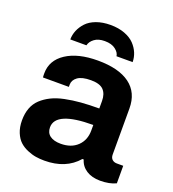

<svg xmlns="http://www.w3.org/2000/svg" viewBox="-134 -826 848 940"><g transform="rotate(20 290.0 -355.5)"><path d="M444.8 -588.9H360.8Q358.9 -607.4 338.4 -623.3Q317.9 -639.2 282.2 -639.2Q248.5 -639.2 228.5 -624Q208.5 -608.9 204.1 -588.9H120.1Q120.1 -613.3 129.6 -636.2Q139.2 -659.2 157.7 -679.2Q176.3 -699.2 208.5 -711.2Q240.7 -723.1 282.2 -723.1Q323.7 -723.1 356 -710.9Q388.2 -698.7 407 -679Q425.8 -659.2 435.3 -636.2Q444.8 -613.3 444.8 -588.9ZM203.1 12.2Q179.7 12.2 158.4 8.8Q137.2 5.4 113.5 -4.6Q89.8 -14.6 72.8 -30.3Q55.7 -45.9 44.4 -73.2Q33.2 -100.6 33.2 -136.2Q33.2 -172.4 43.9 -200.7Q54.7 -229 75.9 -248.8Q97.2 -268.6 125.5 -282.7Q153.8 -296.9 192.9 -304.9Q231.9 -313 274.4 -316.4Q316.9 -319.8 369.1 -319.8V-358.9Q369.1 -395.5 349.9 -415.8Q330.6 -436 284.2 -436Q237.3 -436 215.1 -419.9Q192.9 -403.8 192.9 -379.9V-368.2H58.1Q57.1 -374 57.1 -389.2Q57.1 -457.5 118.4 -497.8Q179.7 -538.1 283.2 -538.1Q392.1 -538.1 450 -495.4Q507.8 -452.6 507.8 -370.1V-130.9Q507.8 -113.8 517.3 -105Q526.9 -96.2 542 -96.2H575.2V-4.9Q542 11.2 493.2 11.2Q450.2 11.2 421.1 -7.6Q392.1 -26.4 382.8 -59.1H376Q314.5 12.2 203.1 12.2ZM250 -92.8Q304.7 -92.8 336.9 -123.8Q369.1 -154.8 369.1 -205.1V-233.9Q173.8 -233.9 173.8 -150.9Q173.8 -122.6 193.8 -107.7Q213.9 -92.8 250 -92.8Z"/></g></svg>

Font: Archivo
Style: Bold
Weight: 700
Designer: Hector Gatti
Foundry: Omnibus-Type
Version: Version 2.001